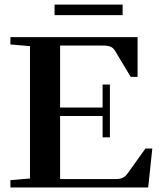

<svg xmlns="http://www.w3.org/2000/svg" viewBox="-20 -827 705 847"><path d="M220.7 -760.3V-806.6H521V-760.3ZM25.9 0V-32.2L112.3 -39.6V-623.5L25.9 -630.9V-663.1H586.9V-487.8H556.6L488.3 -601.6Q480.5 -615.2 468.8 -620.6Q457 -626 434.1 -626H245.1V-352.5H432.6V-454.1H464.8V-221.2H432.6V-315.4H245.1V-37.1H489.7Q510.7 -37.1 522.2 -43Q533.7 -48.8 544.9 -64.5L621.6 -171.9H651.9L633.8 0Z"/></svg>

Font: Elstob 10pt SemiBold
Style: Regular
Weight: 600
Designer: Peter S. Baker
Version: Version 1.015